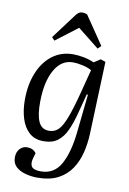

<svg xmlns="http://www.w3.org/2000/svg" viewBox="-106 -838 762 1132"><g transform="rotate(10 275.0 -272.5)"><path d="M409 -303 402 -304 372 -189Q356 -127 335.5 -82Q315 -37 283 -12.5Q251 12 199 12Q145 12 112 -18Q79 -48 63.5 -98Q48 -148 48 -209Q48 -301 77 -372Q106 -443 159 -483Q212 -523 282 -523Q313 -523 346.5 -516.5Q380 -510 409 -497L447 -522L477 -512L461 -81Q459 -22 445.5 33.5Q432 89 402.5 133.5Q373 178 323.5 204Q274 230 199 230Q164 230 129.5 221Q95 212 72 191.5Q49 171 49 135Q49 103 67 83.5Q85 64 111 64Q146 64 165 90L157 117Q146 152 157.5 171Q169 190 213 190Q293 190 332.5 119Q372 48 385 -76ZM219 -54Q252 -54 274.5 -75.5Q297 -97 318.5 -153Q340 -209 367 -313L402 -449Q379 -462 346.5 -469Q314 -476 290 -476Q220 -476 180 -404.5Q140 -333 139 -214Q138 -136 156.5 -95Q175 -54 219 -54ZM437 -600 418 -581 290 -683 159 -583 142 -601 249 -744Q259 -759 269.5 -767Q280 -775 293 -775Q309 -775 322 -769Z"/></g></svg>

Font: Literata 36pt
Style: Italic
Weight: 400
Italic angle: -2°
Designer: Latin by Veronika Burian and Jose Scaglione. Greek by Irene Vlachou. Cyrillic by Vera Evstafieva
Foundry: TypeTogether
Version: Version 3.002